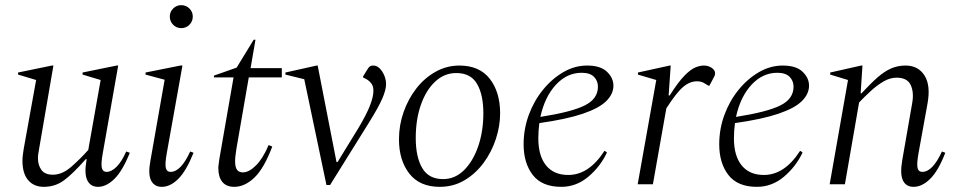

<svg xmlns="http://www.w3.org/2000/svg" viewBox="-20 -714 3707 744"><path d="M150 10Q111 10 89 -16Q67 -42 67 -91Q67 -102 68.5 -113.5Q70 -125 72 -138L120 -404L50 -425V-433L181 -460H187L132 -140Q130 -128 128.5 -119Q127 -110 127 -102Q127 -74 140.5 -55.5Q154 -37 185 -37Q221 -37 256 -67.5Q291 -98 322 -133L370 -404L300 -425V-433L432 -460H438L378 -119Q371 -80 374.5 -64Q378 -48 393 -48Q412 -48 432 -68Q452 -88 469 -127L483 -122Q455 -52 423.5 -21Q392 10 360 10Q331 10 318.5 -15Q306 -40 315 -92L316 -97H312Q261 -39 227 -14.5Q193 10 150 10Z M682 -605Q664 -605 651 -618Q638 -631 638 -650Q638 -668 651 -681Q664 -694 682 -694Q701 -694 714 -681Q727 -668 727 -650Q727 -631 714 -618Q701 -605 682 -605ZM607 10Q578 10 565.5 -14.5Q553 -39 563 -92L618 -405L544 -425V-433L679 -460H687L626 -119Q619 -79 622.5 -63.5Q626 -48 641 -48Q681 -48 717 -127L730 -122Q702 -52 671 -21Q640 10 607 10Z M888 10Q857 10 841.5 -9Q826 -28 826 -63Q826 -70 827.5 -79Q829 -88 830 -98L885 -414H809V-421L897 -452L963 -560H970L951 -450H1072V-414H944L896 -137Q894 -123 892.5 -111Q891 -99 891 -90Q891 -66 898.5 -56Q906 -46 921 -46Q945 -46 972 -73Q999 -100 1021 -152L1035 -146Q1003 -61 965.5 -25.5Q928 10 888 10Z M1245 3 1159 -407 1086 -425V-433L1207 -460H1211L1284 -86H1288L1369 -218Q1400 -270 1413.5 -304.5Q1427 -339 1427 -362Q1427 -379 1420 -389Q1413 -399 1402 -406L1387 -414V-418L1403 -444Q1409 -454 1413.5 -457Q1418 -460 1426 -460Q1446 -460 1461 -437Q1476 -414 1476 -388Q1476 -366 1461.5 -332.5Q1447 -299 1411 -241L1259 3Z M1684 10Q1606 10 1566 -41.5Q1526 -93 1526 -174Q1526 -229 1544 -280Q1562 -331 1593.5 -371.5Q1625 -412 1668 -436Q1711 -460 1760 -460Q1838 -460 1878 -408.5Q1918 -357 1918 -275Q1918 -226 1901.5 -175.5Q1885 -125 1854 -83Q1823 -41 1780 -15.5Q1737 10 1684 10ZM1697 -20Q1743 -20 1778 -54.5Q1813 -89 1833 -147Q1853 -205 1853 -275Q1853 -347 1828.5 -389Q1804 -431 1748 -431Q1702 -431 1666.5 -398Q1631 -365 1611 -308Q1591 -251 1591 -179Q1591 -106 1616 -63Q1641 -20 1697 -20Z M2155 10Q2080 10 2044.5 -36Q2009 -82 2009 -155Q2009 -214 2029 -268.5Q2049 -323 2084 -366Q2119 -409 2163 -434.5Q2207 -460 2255 -460Q2307 -460 2332 -436Q2357 -412 2357 -382Q2357 -350 2329.5 -322.5Q2302 -295 2239 -273.5Q2176 -252 2070 -237Q2066 -208 2066 -178Q2066 -110 2096 -73Q2126 -36 2182 -36Q2262 -36 2322 -129H2324L2332 -123Q2306 -68 2259.5 -29Q2213 10 2155 10ZM2234 -432Q2177 -432 2134 -385.5Q2091 -339 2074 -261Q2195 -280 2246 -305.5Q2297 -331 2297 -378Q2297 -401 2281.5 -416.5Q2266 -432 2234 -432Z M2451 0 2523 -404 2452 -425V-433L2575 -460H2579L2571 -344H2575Q2608 -396 2632 -420.5Q2656 -445 2674 -452.5Q2692 -460 2707 -460Q2725 -460 2738 -451Q2751 -442 2751 -430Q2751 -424 2748 -418L2729 -382H2725L2712 -390Q2699 -399 2681 -399Q2653 -399 2627 -377Q2601 -355 2562 -294L2510 0Z M2913 10Q2838 10 2802.5 -36Q2767 -82 2767 -155Q2767 -214 2787 -268.5Q2807 -323 2842 -366Q2877 -409 2921 -434.5Q2965 -460 3013 -460Q3065 -460 3090 -436Q3115 -412 3115 -382Q3115 -350 3087.5 -322.5Q3060 -295 2997 -273.5Q2934 -252 2828 -237Q2824 -208 2824 -178Q2824 -110 2854 -73Q2884 -36 2940 -36Q3020 -36 3080 -129H3082L3090 -123Q3064 -68 3017.5 -29Q2971 10 2913 10ZM2992 -432Q2935 -432 2892 -385.5Q2849 -339 2832 -261Q2953 -280 3004 -305.5Q3055 -331 3055 -378Q3055 -401 3039.5 -416.5Q3024 -432 2992 -432Z M3195 0 3266 -404 3197 -425V-433L3317 -460H3322L3315 -352H3318Q3354 -391 3381 -414.5Q3408 -438 3433.5 -449Q3459 -460 3489 -460Q3538 -460 3562.5 -421.5Q3587 -383 3574 -312L3539 -119Q3532 -79 3535.5 -63.5Q3539 -48 3554 -48Q3594 -48 3630 -127L3643 -122Q3616 -52 3584.5 -21Q3553 10 3520 10Q3491 10 3479 -14.5Q3467 -39 3476 -92L3515 -316Q3522 -356 3509 -384.5Q3496 -413 3454 -413Q3429 -413 3404 -398.5Q3379 -384 3355 -362Q3331 -340 3309 -317L3254 0Z"/></svg>

Font: Spectral Light
Style: Italic
Weight: 300
Italic angle: -10°
Designer: Jean-Baptiste Levee
Foundry: Production Type
Version: Version 2.001